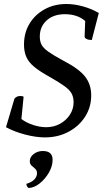

<svg xmlns="http://www.w3.org/2000/svg" viewBox="-20 -675 550 960"><path d="M205 12Q159 12 104.5 -2.5Q50 -17 10 -39L52 -181Q62 -195 82 -195Q94 -195 98 -191L87 -80Q112 -61 146 -50Q180 -39 211 -39Q249 -39 280 -56Q311 -73 329.5 -101.5Q348 -130 348 -164Q348 -188 338.5 -206.5Q329 -225 303.5 -243.5Q278 -262 231 -289Q180 -317 151.5 -340.5Q123 -364 111.5 -390.5Q100 -417 100 -452Q100 -511 127.5 -556.5Q155 -602 203 -628.5Q251 -655 312 -655Q352 -655 395 -643Q438 -631 474 -610L439 -475Q423 -475 413 -480Q403 -485 403 -492L406 -570Q367 -604 304 -604Q248 -604 213.5 -573Q179 -542 179 -492Q179 -468 188 -451Q197 -434 222.5 -416Q248 -398 298 -371Q375 -331 405.5 -292Q436 -253 436 -198Q436 -139 405.5 -91.5Q375 -44 322.5 -16Q270 12 205 12ZM123 265Q112 258 112 244Q137 237 151 223Q165 209 165 191Q165 177 156 169Q147 161 138 153Q129 145 129 131Q129 110 148.5 95Q168 80 194 80Q243 80 243 124Q243 156 224.5 188Q206 220 178.5 242Q151 264 123 265Z"/></svg>

Font: Petrona Medium
Style: Italic
Weight: 500
Italic angle: -9°
Designer: Ringo R. Seeber
Foundry: Ringo R. Seeber
Version: Version 2.001; ttfautohint (v1.8.3)